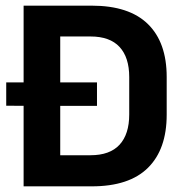

<svg xmlns="http://www.w3.org/2000/svg" viewBox="-20 -659 651 679"><path d="M2 -285V-367.5H323V-284.5ZM155 0V-110H300Q368.5 -110 402.8 -147.2Q437 -184.5 437 -254V-386.5Q437 -456 402.8 -493Q368.5 -530 300 -530H154.5V-639H304.5Q436.5 -639 503 -574Q569.5 -509 569.5 -387V-253.5Q569.5 -131 503.2 -65.5Q437 0 304.5 0ZM63.5 0V-639H193V0Z"/></svg>

Font: Anek Odia SemiBold
Style: Regular
Weight: 600
Version: Version 1.003